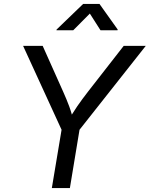

<svg xmlns="http://www.w3.org/2000/svg" viewBox="-20 -962 766 982"><path d="M245.1 0 294.9 -298.3 98.1 -727.5H198.2L303.2 -492.7Q320.8 -453.6 334 -418Q347.2 -382.3 358.9 -331.1H321.8Q350.6 -383.3 375.7 -419.4Q400.9 -455.6 429.7 -492.7L612.8 -727.5H725.6L386.7 -298.3L337.4 0ZM354.5 -807.1H268.6L269.5 -811L405.3 -941.9H488.8L582 -811L581.1 -807.1H494.1L439.5 -892.6Z"/></svg>

Font: Inter 17pt
Style: Italic
Weight: 400
Italic angle: -9.3988°
Version: Version 4.001;git-66647c0bb